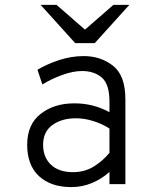

<svg xmlns="http://www.w3.org/2000/svg" viewBox="-20 -752 656 784"><path d="M91 -161Q91 -244 146 -287Q201 -330 283 -330Q322 -330 356.5 -321.5Q391 -313 427 -294V-337Q427 -408 396 -435Q365 -462 315 -462Q278 -462 233 -445.5Q188 -429 153 -407L133 -467Q171 -490 221 -506.5Q271 -523 322 -523Q391 -523 441.5 -483.5Q492 -444 492 -346V0H427V-50Q395 -21 355 -4.5Q315 12 271 12Q188 12 139.5 -32.5Q91 -77 91 -161ZM427 -128V-227Q400 -245 363 -257Q326 -269 290 -269Q232 -269 194 -241.5Q156 -214 156 -161Q156 -110 188 -79.5Q220 -49 278 -49Q325 -49 362 -71.5Q399 -94 427 -128ZM287 -576 146 -732H211L327 -631L443 -732H508L367 -576Z"/></svg>

Font: Overpass Mono Light
Style: Regular
Weight: 300
Monospace: yes
Designer: Delve Withrington, Dave Bailey
Foundry: Delve Fonts
Version: Version 1.000;DELV;Overpass